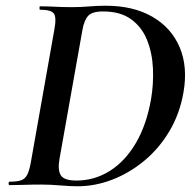

<svg xmlns="http://www.w3.org/2000/svg" viewBox="-20 -647 676 671"><path d="M251 4Q227 4 191 1Q155 -2 124 -2Q91 -2 63.5 -1Q36 0 13 0Q10 0 10 -6Q10 -12 13 -12Q40 -12 54 -17Q68 -22 75.5 -37Q83 -52 88 -81L170 -544Q178 -587 168 -600Q158 -613 120 -613Q118 -613 118 -619Q118 -625 120 -625Q143 -625 171.5 -623.5Q200 -622 233 -622Q261 -622 291 -624.5Q321 -627 349 -627Q446 -627 512.5 -588.5Q579 -550 608 -481.5Q637 -413 621 -323Q608 -249 572 -188.5Q536 -128 484 -85Q432 -42 372 -19Q312 4 251 4ZM247 -16Q310 -16 363.5 -49.5Q417 -83 454.5 -146.5Q492 -210 508 -301Q517 -354 514.5 -408Q512 -462 494 -507Q476 -552 438.5 -579.5Q401 -607 340 -607Q302 -607 288 -591.5Q274 -576 268 -542L188 -92Q181 -53 192.5 -34.5Q204 -16 247 -16Z"/></svg>

Font: Cormorant Light
Style: Italic
Weight: 300
Italic angle: -10°
Designer: Christian Thalmann (Catharsis Fonts)
Foundry: Catharsis Fonts
Version: Version 4.000